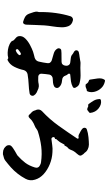

<svg xmlns="http://www.w3.org/2000/svg" viewBox="270 -980 746 1327"><g transform="rotate(90 643.5 -317.0)"><path d="M613 -551Q611 -543 604 -543Q597 -543 589.5 -538.5Q582 -534 568 -535Q564 -535 561.5 -538.5Q559 -542 557 -545Q551 -554 540 -557Q532 -559 531 -564Q527 -587 523 -617Q519 -647 531 -665Q535 -671 541 -669Q571 -663 589.5 -643Q608 -623 614.5 -598Q621 -573 613 -551ZM761 -566Q762 -563 755 -558Q751 -556 748.5 -553Q746 -550 742 -548Q738 -545 731 -547Q723 -549 720.5 -551.5Q718 -554 709 -553Q703 -551 699 -557Q687 -573 676.5 -590.5Q666 -608 665 -632Q665 -639 673 -641Q701 -647 729 -625.5Q757 -604 761 -566ZM640 -178Q645 -169 640.5 -159.5Q636 -150 625 -148Q596 -143 562 -141.5Q528 -140 493 -134Q472 -129 465 -108Q458 -74 442 -42Q426 -10 396 4Q391 6 387 2Q383 -2 378 0Q365 4 344.5 3.5Q324 3 303.5 -3Q283 -9 269 -21Q265 -23 263 -29.5Q261 -36 257 -40Q250 -47 241 -54.5Q232 -62 230 -76Q228 -99 246.5 -118Q265 -137 291.5 -151Q318 -165 338 -172Q349 -176 359 -178Q369 -180 379 -183Q401 -190 406 -211Q410 -227 412.5 -242Q415 -257 417 -271Q419 -282 413 -290Q407 -298 398 -301Q376 -308 351.5 -314.5Q327 -321 316 -341Q312 -349 316 -357.5Q320 -366 329 -367Q347 -369 367 -368.5Q387 -368 408 -369Q419 -369 426 -376.5Q433 -384 434 -394Q434 -396 434.5 -398.5Q435 -401 435 -403Q435 -413 429 -420.5Q423 -428 413 -429Q397 -431 381 -433Q365 -435 355 -445Q346 -452 338 -455Q334 -458 330 -463Q326 -471 329.5 -478.5Q333 -486 341 -488Q358 -492 373 -493.5Q388 -495 401 -498Q405 -499 408.5 -499.5Q412 -500 416 -500Q448 -498 485 -500Q522 -502 553 -494Q574 -490 584 -469Q584 -468 586 -466Q589 -461 588 -455Q586 -448 580 -446Q563 -437 543 -434Q523 -431 497 -429Q492 -429 490 -424Q488 -419 492 -414Q500 -406 503 -396Q510 -375 532 -373Q537 -372 542.5 -371.5Q548 -371 552 -370Q573 -365 585 -349Q590 -342 588 -332.5Q586 -323 578 -318Q567 -312 553 -310Q539 -308 525 -308Q515 -308 506.5 -301.5Q498 -295 496 -285Q494 -273 492.5 -259Q491 -245 490 -231Q489 -222 494.5 -215.5Q500 -209 509 -208Q524 -207 537 -207.5Q550 -208 562 -211Q576 -214 592 -209Q606 -204 619.5 -197Q633 -190 640 -178ZM156 -251Q155 -216 153 -184Q151 -152 151 -125Q151 -116 145 -108Q139 -101 129 -104Q122 -106 115.5 -108.5Q109 -111 103 -114Q83 -123 75 -145Q70 -160 64.5 -176Q59 -192 62 -205Q64 -209 64 -212.5Q64 -216 64 -220Q63 -274 70.5 -328.5Q78 -383 93 -431Q96 -440 104.5 -445Q113 -450 123 -447Q151 -440 160.5 -418Q170 -396 169 -367Q168 -338 163 -307.5Q158 -277 156 -251ZM359 -73Q364 -79 359.5 -84.5Q355 -90 348 -87Q334 -79 322 -68Q318 -63 321.5 -57Q325 -51 331 -53Q348 -59 359 -73Z M1222 -186Q1233 -151 1216.5 -120.5Q1200 -90 1182 -67Q1160 -39 1137.5 -19Q1115 1 1089 21Q1080 28 1066 31Q1062 31 1058 33Q1047 38 1035 36Q1020 36 1006 28Q997 22 990 13.5Q983 5 984 -9Q984 -20 1005 -34Q1026 -48 1043 -57Q1047 -59 1050 -61Q1053 -63 1056 -65Q1085 -91 1105.5 -118Q1126 -145 1138 -185Q1145 -209 1124 -219Q1112 -226 1102 -227Q1045 -235 993 -228.5Q941 -222 888 -205Q880 -202 872 -196Q861 -187 847 -182Q833 -177 817 -166Q808 -160 799.5 -150.5Q791 -141 783 -141Q776 -141 771.5 -147.5Q767 -154 761 -158Q749 -168 745 -181Q744 -185 742.5 -189Q741 -193 739 -197Q733 -218 749 -234Q805 -286 850 -349Q895 -412 938 -477Q940 -481 938 -484.5Q936 -488 931 -487Q919 -484 908 -490Q898 -495 887 -501Q876 -507 869 -514Q862 -522 864 -531.5Q866 -541 876 -544Q899 -552 929.5 -555Q960 -558 980 -558Q999 -557 1010 -551Q1025 -545 1034 -532Q1035 -531 1035.5 -530Q1036 -529 1037 -528Q1046 -521 1050 -513Q1052 -510 1054 -506.5Q1056 -503 1056 -499Q1056 -489 1043.5 -476Q1031 -463 1023 -449Q1019 -442 1016.5 -434Q1014 -426 1009 -420Q1007 -416 1002.5 -413Q998 -410 996 -406Q992 -402 990 -396.5Q988 -391 986 -389Q985 -388 983 -389Q981 -390 980 -389Q975 -382 971.5 -373.5Q968 -365 963 -358Q958 -351 952 -344Q946 -337 941 -331Q940 -330 941.5 -328.5Q943 -327 941 -325Q940 -323 936.5 -323Q933 -323 932 -321Q931 -320 930.5 -319.5Q930 -319 929 -318Q926 -311 930.5 -304.5Q935 -298 942 -299Q963 -301 984.5 -304.5Q1006 -308 1032 -306Q1075 -304 1114.5 -288Q1154 -272 1183 -246Q1212 -220 1222 -186Z"/></g></svg>

Font: Slackside One
Style: Regular
Weight: 400
Version: Version 1.000